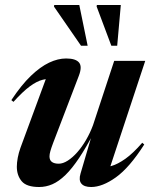

<svg xmlns="http://www.w3.org/2000/svg" viewBox="-20 -738 610 770"><path d="M303 -42 354 -215.5 359 -210.5Q326 -147.5 297.5 -104.8Q269 -62 242.5 -36.2Q216 -10.5 190.2 0.8Q164.5 12 137 12Q86.5 12 67 -11.2Q47.5 -34.5 47.5 -69.5Q47.5 -85.5 51.2 -105.5Q55 -125.5 62 -145L175 -451.5L197.5 -420.5Q175 -424 151.5 -418.2Q128 -412.5 99.8 -391.8Q71.5 -371 34 -329.5L25.5 -336.5Q65.5 -397 103.5 -433.5Q141.5 -470 177 -486.8Q212.5 -503.5 245 -503.5Q283.5 -503.5 297 -487.2Q310.5 -471 296 -433.5L193 -164.5Q185.5 -144.5 182 -132Q178.5 -119.5 178.5 -111Q178.5 -95.5 188.2 -88.5Q198 -81.5 215.5 -81.5Q232.5 -81.5 251.8 -93.8Q271 -106 290 -127.5Q309 -149 325.2 -177Q341.5 -205 353 -236L438 -494H562.5L413 -42L384.5 -67Q403 -65.5 427.5 -72.5Q452 -79.5 482.8 -101.2Q513.5 -123 550.5 -165.5L558.5 -158.5Q499 -65.5 444.8 -26.8Q390.5 12 345.5 12Q317.5 12 306.2 -1.8Q295 -15.5 303 -42ZM331.5 -554.5H305L196.5 -711.5L197.5 -718H298ZM450 -554.5H426.5L367.5 -712L368.5 -718H464.5Z"/></svg>

Font: Newsreader 60pt SemiBold
Style: Italic
Weight: 600
Italic angle: -17°
Designer: Hugues Gentile
Foundry: Production Type
Version: Version 1.003